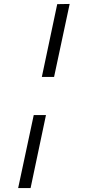

<svg xmlns="http://www.w3.org/2000/svg" viewBox="-20 -731 432 973"><path d="M192 -341 270 -710 333 -711 254 -341ZM72 222 151 -148H213L135 222Z"/></svg>

Font: Ysabeau Office Medium
Style: Italic
Weight: 500
Italic angle: -12°
Designer: Christian Thalmann (Catharsis Fonts)
Version: Version 2.001;gftools[0.9.30]; featfreeze: tnum,lnum,ss02